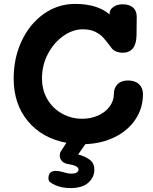

<svg xmlns="http://www.w3.org/2000/svg" viewBox="-20 -734 782 983"><path d="M417 4 380 57Q411 64 437 82Q463 100 463 135Q463 174 432 201.5Q401 229 340 229Q298 229 263 214Q245 206 236.5 198.5Q228 191 228 179Q228 141 265 141Q281 141 294 145Q328 155 344 155Q364 155 373 149Q382 143 382 134Q382 114 329 106Q309 103 297.5 91Q286 79 286 62Q286 54 289 45L320 -3Q196 -26 123 -113.5Q50 -201 50 -332Q50 -438 91.5 -525.5Q133 -613 205 -663.5Q277 -714 364 -714Q479 -714 541 -660V-665Q541 -684 560 -698Q579 -712 608 -712Q642 -712 661 -695.5Q680 -679 680 -648L679 -552Q677 -464 607 -464Q591 -464 575.5 -470Q560 -476 552 -487Q526 -522 510 -540Q494 -558 468 -571Q442 -584 404 -584Q353 -584 304.5 -550Q256 -516 225.5 -458.5Q195 -401 195 -333Q195 -273 222.5 -226Q250 -179 297.5 -152.5Q345 -126 401 -126Q444 -126 481 -142Q518 -158 540.5 -187.5Q563 -217 563 -254Q563 -284 582 -303Q601 -322 635 -322Q671 -322 691.5 -303Q712 -284 712 -252Q712 -181 674 -123.5Q636 -66 568.5 -32.5Q501 1 417 4Z"/></svg>

Font: Mali
Style: Bold
Weight: 700
Designer: Kitiyaporn Chalermlarp | Katatrad Aksorn Co.,Ltd.
Foundry: Cadson Demak Co.,Ltd.
Version: Version 1.000; ttfautohint (v1.6)